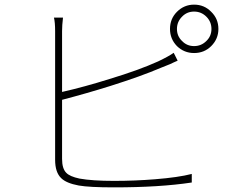

<svg xmlns="http://www.w3.org/2000/svg" viewBox="-20 -810 1040 829"><path d="M248 -124Q248 -82 266 -64Q281 -48 323 -39Q378 -29 472 -29Q563 -29 649 -36Q750 -44 808 -59V-22Q670 -1 472 -1Q366 -1 320 -9Q266 -19 244 -41Q218 -66 218 -120V-676Q218 -713 213 -734H252Q248 -700 248 -676V-413Q345 -435 453 -469Q579 -507 663 -545Q709 -567 730 -582L747 -548Q741 -546 731 -541L714 -533Q690 -523 674 -517Q590 -481 457 -439Q355 -407 248 -379ZM871 -633Q893 -654 893 -685Q893 -716 871 -738Q849 -760 818 -760Q787 -760 766 -738Q744 -716 744 -685Q744 -654 766 -633Q787 -611 818 -611Q849 -611 871 -633ZM892 -759Q923 -729 923 -685Q923 -642 892 -611Q862 -581 818 -581Q775 -581 744 -611Q714 -642 714 -685Q714 -729 744 -759Q775 -790 818 -790Q862 -790 892 -759Z"/></svg>

Font: Noto Sans CJK TC Thin
Style: Regular
Weight: 250
Designer: Ryoko NISHIZUKA ???? (kana & ideographs); Paul D. Hunt (Latin, Greek & Cyrillic); Wenlong ZHANG ??? (bopomofo); Sandoll 
Foundry: Adobe Systems Incorporated
Version: Version 1.004 January 19, 2016